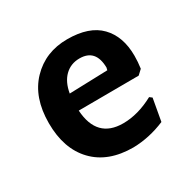

<svg xmlns="http://www.w3.org/2000/svg" viewBox="-90 -418 509 512"><g transform="rotate(-30 164.5 -162.0)"><path d="M106.5 -150.5Q112.1 -61.7 192.5 -61.7Q238.3 -61.7 286.9 -87.9L294.4 -82.2L282.2 -14Q233.6 6.5 184.1 7.5Q106.5 7.5 63.6 -37.4Q20.6 -82.2 20.6 -161.2Q20.6 -240.2 64 -285.5Q107.5 -330.8 174.8 -330.8Q242.1 -330.8 275.2 -296.7Q308.4 -262.6 308.4 -202.8Q308.4 -184.1 305.6 -164.5L291.6 -151.4ZM177.6 -270.1Q150.5 -270.1 132.2 -252.3Q114 -234.6 108.4 -201.9L226.2 -205.6L228 -213.1Q227.1 -270.1 177.6 -270.1Z"/></g></svg>

Font: Gurajada
Style: Regular
Weight: 400
Designer: Purushoth Kumar Guthula
Foundry: SiliconAndhra, USA.
Version: Version 1.0.3; ttfautohint (v1.2.42-39fb)